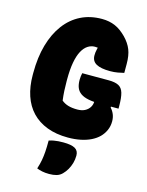

<svg xmlns="http://www.w3.org/2000/svg" viewBox="-141 -805 882 1151"><g transform="rotate(15 300.0 -230.0)"><path d="M315 -375H479Q519 -375 541 -363.5Q563 -352 571.5 -323Q580 -294 580 -242V-226H467Q423 -226 393 -232Q363 -238 344.5 -251Q326 -264 318 -284Q310 -304 310 -333Q310 -345 311.5 -355.5Q313 -366 315 -375ZM346 -720Q369 -720 389.5 -716Q410 -712 428.5 -704Q447 -696 464 -683.5Q481 -671 498 -654Q530 -621 544 -585.5Q558 -550 558 -498Q558 -488 558 -479Q558 -470 558 -460.5Q558 -451 558 -442Q542 -438 520 -434Q498 -430 472 -430Q415 -430 386.5 -446Q358 -462 358 -497Q358 -506 359 -515.5Q360 -525 363.5 -539.5Q367 -554 374 -576L388 -542Q379 -545 369 -546.5Q359 -548 348 -548Q324 -548 303.5 -534.5Q283 -521 268 -493Q253 -465 245 -421Q237 -377 237 -316V-304Q237 -274 238.5 -245.5Q240 -217 244 -186Q262 -171 285.5 -164Q309 -157 342 -157Q369 -157 388 -166.5Q407 -176 418 -193Q429 -210 429 -232Q429 -239 428.5 -246Q428 -253 428 -259Q428 -265 426 -270H533V-220Q547 -205 555 -185.5Q563 -166 563 -142Q563 -112 551.5 -86.5Q540 -61 521 -42Q502 -23 474 -9Q446 5 410 12.5Q374 20 331 20Q258 20 201.5 -1.5Q145 -23 107 -63Q69 -103 50 -160Q31 -217 31 -287V-301Q31 -398 53 -475Q75 -552 116 -607Q157 -662 215 -691Q273 -720 346 -720ZM225 67Q241 62 254.5 59.5Q268 57 282.5 56Q297 55 313 55Q363 55 386 68Q409 81 409 111Q409 136 402.5 158.5Q396 181 385 200Q374 219 359 234Q344 249 324.5 254.5Q305 260 279 260Q255 260 235.5 256Q216 252 202 246Q212 215 216.5 190Q221 165 223 136.5Q225 108 225 67Z"/></g></svg>

Font: Recursive Monospace Casual Black
Style: Regular
Weight: 900
Version: Version 1.047